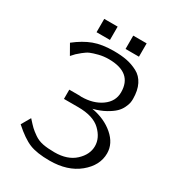

<svg xmlns="http://www.w3.org/2000/svg" viewBox="-204 -971 1019 1114"><g transform="rotate(30 305.5 -413.5)"><path d="M49.8 -77.1 85 -138.2Q111.8 -108.4 125 -95.7Q138.2 -83 164.1 -64.9Q189.9 -46.9 222.4 -40.5Q254.9 -34.2 300.8 -34.2Q387.7 -34.2 437.3 -80.1Q486.8 -126 486.8 -182.1Q486.8 -237.3 438.5 -283.7Q390.1 -330.1 289.1 -330.1H193.8V-392.1H262.2Q266.1 -391.1 273.9 -391.1Q354 -391.1 408 -429.4Q461.9 -467.8 461.9 -528.8Q461.9 -659.7 305.2 -660.2Q270 -660.2 238.5 -652.1Q207 -644 189 -636.5Q170.9 -628.9 148.9 -610.8Q127 -592.8 121.6 -587.4Q116.2 -582 99.1 -563L61 -629.9Q118.2 -674.8 173.1 -695.3Q228 -715.8 307.1 -715.8Q356 -715.8 393.6 -708.5Q431.2 -701.2 466.6 -682.6Q502 -664.1 521.5 -625.5Q541 -586.9 541 -529.8Q541 -516.6 538.6 -503.4Q536.1 -490.2 526.1 -469.2Q516.1 -448.2 498 -430.7Q480 -413.1 446 -394Q412.1 -375 365.2 -362.8Q452.1 -347.7 510.5 -297.4Q568.8 -247.1 568.8 -181.2Q568.8 -100.1 494.4 -39.1Q419.9 22 299.8 22Q214.8 22 165.3 2Q115.7 -18.1 49.8 -77.1ZM164.1 -759.8V-849.1H253.9V-759.8ZM358.4 -759.8V-849.1H448.2V-759.8Z"/></g></svg>

Font: CMU Sans Serif
Style: Medium
Weight: 500
Version: Version 0.7.0